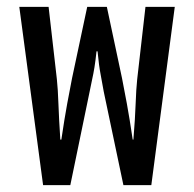

<svg xmlns="http://www.w3.org/2000/svg" viewBox="-20 -537 563 557"><path d="M105 0 36 -517H121L145 -307Q148 -279 149.5 -236Q151 -193 155 -132H158Q167 -193 175 -236.5Q183 -280 189 -310L233 -517H290L334 -310Q340 -280 348 -236.5Q356 -193 365 -132H367Q372 -193 373.5 -236Q375 -279 378 -307L402 -517H487L419 0H338L281 -271Q277 -295 272 -320.5Q267 -346 263 -388H260Q257 -360 254 -341.5Q251 -323 247.5 -307.5Q244 -292 240 -271L184 0Z"/></svg>

Font: Noto Sans Thai UI ExtCond
Style: Regular
Weight: 400
Width: 2
Designer: Monotype Design Team
Foundry: Monotype Imaging Inc.
Version: Version 2.000